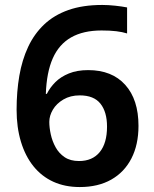

<svg xmlns="http://www.w3.org/2000/svg" viewBox="-20 -745 620 775"><path d="M47 -302Q47 -375 58 -439Q69 -503 93.5 -555.5Q118 -608 158 -646Q198 -684 256 -704.5Q314 -725 393 -725Q417 -725 445 -722Q473 -719 493 -715V-610Q474 -616 449 -619Q424 -622 390 -622Q316 -622 267 -594Q218 -566 193 -509.5Q168 -453 165 -366H169Q182 -392 203.5 -413.5Q225 -435 258 -448.5Q291 -462 336 -462Q432 -462 485.5 -402.5Q539 -343 539 -237Q539 -161 510.5 -105.5Q482 -50 429 -20Q376 10 302 10Q242 10 195 -11.5Q148 -33 115 -74Q82 -115 64.5 -173Q47 -231 47 -302ZM299 -95Q353 -95 382.5 -131Q412 -167 412 -234Q412 -293 385.5 -326.5Q359 -360 302 -360Q264 -360 236 -343.5Q208 -327 193.5 -302.5Q179 -278 179 -253Q179 -230 185 -202.5Q191 -175 204.5 -150.5Q218 -126 241 -110.5Q264 -95 299 -95Z"/></svg>

Font: Noto Sans Hebrew Thin SemiBold
Style: Regular
Weight: 600
Version: Version 3.001